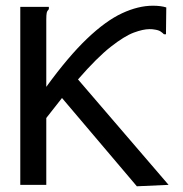

<svg xmlns="http://www.w3.org/2000/svg" viewBox="-20 -647 640 672"><path d="M51 -623H151V-615Q145 -609 143.5 -602Q142 -595 142 -578V-343Q219 -449 284.5 -511.5Q350 -574 407 -600.5Q464 -627 515 -627Q543 -627 562 -621L561 -537V-527H554Q548 -533 541 -537.5Q534 -542 518 -544Q514 -545 503 -545Q481 -545 448.5 -533Q416 -521 368 -483.5Q320 -446 253 -369L570 0L459 5L197 -304Q171 -271 142 -234V0H51Z"/></svg>

Font: Inconsolata Expanded Medium
Style: Regular
Weight: 500
Width: 7
Monospace: yes
Designer: Raph Levien, Cyreal, Brenton Simpson
Foundry: Raph Levien, Cyreal, Google
Version: Version 3.001; ttfautohint (v1.8.2.53-6de2)